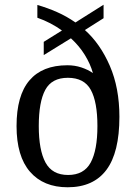

<svg xmlns="http://www.w3.org/2000/svg" viewBox="-20 -782 576 812"><path d="M266 10Q164 10 107 -55.5Q50 -121 50 -249Q50 -378 104.5 -442Q159 -506 265 -506Q296 -506 323.5 -497Q351 -488 373 -473Q362 -512 338.5 -550Q315 -588 280 -620L165 -549V-605L242 -653Q195 -687 138 -707V-761Q180 -749 221 -731Q262 -713 299 -687L418 -762V-705L339 -655Q404 -597 444.5 -503.5Q485 -410 485 -288Q485 -137 430 -63.5Q375 10 266 10ZM268 -42Q335 -42 363.5 -94.5Q392 -147 392 -249Q392 -351 364 -402Q336 -453 267 -453Q199 -453 171.5 -402Q144 -351 144 -249Q144 -147 172.5 -94.5Q201 -42 268 -42Z"/></svg>

Font: Noto Serif Myanmar SemCond
Style: Regular
Weight: 400
Width: 4
Designer: Ben Mitchell and the Monotype Design Team
Foundry: Monotype Imaging Inc.
Version: Version 2.106; ttfautohint (v1.8.4.7-5d5b)